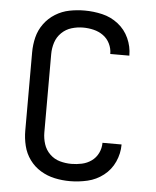

<svg xmlns="http://www.w3.org/2000/svg" viewBox="-53 -788 683 842"><g transform="rotate(5 288.0 -367.5)"><path d="M286 8Q325 8 363.5 -1Q402 -10 433.5 -34.5Q465 -59 481.5 -95.5Q498 -132 498 -171V-172H414Q414 -148 403.5 -126.5Q393 -105 374 -91.5Q355 -78 332 -73Q309 -68 286 -68Q260 -68 235 -75Q210 -82 191 -100.5Q172 -119 164 -144Q156 -169 156 -195V-540Q156 -566 164 -591Q172 -616 191 -634.5Q210 -653 235 -660.5Q260 -668 286 -668Q309 -668 332 -662.5Q355 -657 374 -643.5Q393 -630 403.5 -608.5Q414 -587 414 -564V-563H498V-564Q498 -603 481.5 -639.5Q465 -676 433.5 -700.5Q402 -725 363.5 -734Q325 -743 286 -743Q252 -743 219 -736.5Q186 -730 157 -712Q128 -694 108 -666.5Q88 -639 80 -606.5Q72 -574 72 -540V-195Q72 -162 80 -129Q88 -96 108 -68.5Q128 -41 157 -23.5Q186 -6 219 1Q252 8 286 8Z"/></g></svg>

Font: Iosevka SS01 Extended
Style: Regular
Weight: 400
Width: 7
Monospace: yes
Designer: Belleve Invis
Foundry: Belleve Invis
Version: Version 3.4.7; ttfautohint (v1.8.3)